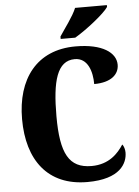

<svg xmlns="http://www.w3.org/2000/svg" viewBox="-61 -978 749 1035"><g transform="rotate(-5 313.0 -460.5)"><path d="M293 -784V-771H372C435 -808 534 -886 557 -921V-931H385C367 -886 319 -824 293 -784ZM370 10C548 10 588 -73 588 -131C588 -146 583 -166 574 -175C545 -130 495 -74 400 -74C277 -74 234 -156 234 -358C234 -547 263 -656 359 -656C430 -656 452 -580 452 -513C544 -513 587 -554 587 -606C587 -671 515 -724 369 -724C158 -724 48 -575 48 -358C48 -137 155 10 370 10Z"/></g></svg>

Font: Noto Serif Bengali Condensed Black
Style: Regular
Weight: 900
Width: 3
Designer: Juan Bruce, Universal Thirst, Indian Type Foundry and the Monotype Design Team.
Foundry: Monotype Imaging Inc.
Version: Version 2.003